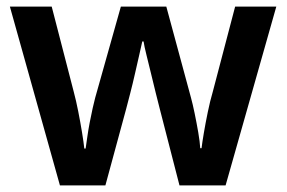

<svg xmlns="http://www.w3.org/2000/svg" viewBox="-20 -563 870 583"><path d="M465 -233Q460 -252 453 -280.5Q446 -309 438.5 -340Q431 -371 424.5 -397Q418 -423 416 -437H412Q409 -423 403 -397Q397 -371 390 -340Q383 -309 375.5 -280Q368 -251 363 -232L300 0H162L10 -543H137L204 -284Q211 -258 217.5 -225Q224 -192 229 -161.5Q234 -131 236 -112H240Q242 -125 245 -146.5Q248 -168 252.5 -191.5Q257 -215 261.5 -235Q266 -255 269 -266L347 -543H485L560 -266Q565 -248 571 -219Q577 -190 582 -161Q587 -132 588 -113H592Q594 -130 599 -159.5Q604 -189 611 -223Q618 -257 626 -284L694 -543H819L665 0H525Z"/></svg>

Font: Noto Sans Hebrew SemiBold
Style: Regular
Weight: 600
Designer: Monotype Design Team
Foundry: Monotype Imaging Inc.
Version: Version 2.003